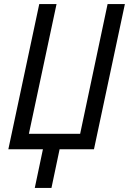

<svg xmlns="http://www.w3.org/2000/svg" viewBox="-20 -734 634 944"><path d="M191 0H21L173 -714H258L122 -76H374L509 -714H594L442 0H273L233 190H151Z"/></svg>

Font: Noto Sans UI Narrow
Style: Italic
Weight: 400
Width: 4
Italic angle: -12°
Designer: Monotype Design Team
Foundry: Monotype Imaging Inc.
Version: Version 1.001